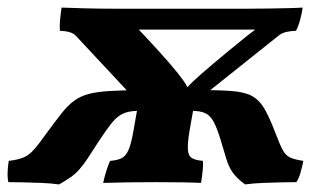

<svg xmlns="http://www.w3.org/2000/svg" viewBox="-57 -481 855 507"><path d="M349 -166 142.7 -387.2Q131.6 -398.7 101.1 -399.7Q100.1 -412.3 101.6 -428.4Q103.1 -444.6 105.6 -461Q128 -460 167.2 -459Q206.3 -458 246.9 -458H599.1Q626.4 -458 653.5 -458.5Q680.6 -459 704.3 -459.5Q727.9 -460 742.3 -461Q739.8 -444.6 735.5 -428.4Q731.2 -412.3 724.6 -399.7Q710.1 -399.2 698.5 -396.5Q687 -393.7 679 -387.2L401.8 -166ZM429.2 -239.7Q435.2 -249.3 453.5 -266.6Q471.9 -284 506.7 -313.3Q541.4 -342.7 595.1 -386.1L658.5 -434.5L673.9 -402.9H220.2L279.2 -434.5L326.9 -384.3Q366.4 -342.2 391 -313.6Q415.6 -284.9 427.9 -267.4Q440.2 -249.8 441.6 -239.7ZM99.1 6Q77.9 3 52.5 2Q27.2 1 4.2 0.5Q-18.9 0 -34.8 0Q-37.4 -9.6 -36.9 -25.9Q-36.4 -42.3 -33.9 -56.2Q-9 -59.2 5.2 -65.2Q19.4 -71.1 32.8 -86.3Q46.3 -101.4 66.6 -130.2Q89.7 -161.7 106.2 -182.5Q122.7 -203.3 139.3 -215.3Q155.8 -227.3 177.7 -233Q199.5 -238.7 233 -240.7Q266.4 -242.7 317.3 -243.3L307.7 -188.2Q283.4 -188.2 267.5 -180.8Q251.7 -173.3 237.9 -156Q224 -138.6 204.8 -109.5Q186.6 -81.1 174.8 -63.2Q162.9 -45.3 152.7 -33.8Q142.5 -22.3 130.3 -13.6Q118 -5 99.1 6ZM215.5 2Q218 -11.1 223.4 -28.3Q228.7 -45.6 233.7 -56.2Q253.7 -57.7 264.9 -63.7Q276.1 -69.8 283 -86.6Q290 -103.5 295.5 -136.2L311.3 -225.8H459.4L443.6 -136.2Q438.1 -103.5 439.1 -86.6Q440 -69.8 449.7 -63.7Q459.4 -57.7 478.8 -56.2Q479.8 -46.6 478.1 -29.4Q476.3 -12.1 473.8 2Q455.4 1 424.2 0.5Q393.1 0 355.7 0Q318.3 0 279.9 0.5Q241.6 1 215.5 2ZM590.2 6Q566.6 -11.5 556.3 -27.1Q546.1 -42.6 540.6 -61.7Q535.2 -80.8 526.1 -110Q516.2 -142.7 507.1 -159.6Q497.9 -176.4 484.8 -182.3Q471.7 -188.2 450 -188.2L459.6 -243.3Q518.4 -243.3 553.3 -240.8Q588.3 -238.3 608.1 -227.6Q628 -216.8 641.3 -193.8Q654.6 -170.8 670.2 -130.2Q681.1 -101 688.9 -86.1Q696.6 -71.2 708.3 -65.5Q720 -59.7 743.9 -56.2Q741.3 -41.8 736.7 -25.7Q732.2 -9.6 725.6 0Q710.2 0 686.6 0.5Q663.1 1 637.5 2Q611.9 3 590.2 6Z"/></svg>

Font: Vollkorn
Style: Italic
Weight: 400
Italic angle: -11°
Designer: Friedrich Althausen
Foundry: Friedrich Althausen
Version: Version 5.001